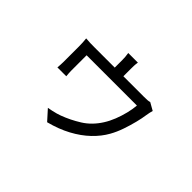

<svg xmlns="http://www.w3.org/2000/svg" viewBox="-128 -901 1255 1255"><g transform="rotate(45 500.0 -273.5)"><path d="M539 -621Q536 -603 535.5 -588.5Q535 -574 535 -562Q535 -553 535 -530Q535 -507 535 -483Q535 -459 535 -444H455Q455 -460 455 -484Q455 -508 455 -530.5Q455 -553 455 -562Q455 -574 454 -588.5Q453 -603 450 -621ZM831 -466Q828 -458 825 -442.5Q822 -427 820 -415Q816 -385 805 -341Q794 -297 778 -250.5Q762 -204 740 -165Q711 -113 662.5 -66.5Q614 -20 547 16Q480 52 395 74L332 4Q347 1 365 -2.5Q383 -6 399.5 -11Q416 -16 427 -20Q492 -44 553.5 -82.5Q615 -121 658 -189Q679 -222 694.5 -261.5Q710 -301 720 -341.5Q730 -382 733 -418H268Q268 -406 268 -385.5Q268 -365 268 -342.5Q268 -320 268 -302Q268 -284 268 -275Q268 -265 269 -250.5Q270 -236 271 -227H189Q190 -237 191 -252Q192 -267 192 -279Q192 -288 192 -307.5Q192 -327 192 -350.5Q192 -374 192 -394Q192 -414 192 -424Q192 -438 191 -459Q190 -480 188 -494Q205 -492 228.5 -491.5Q252 -491 272 -491H722Q744 -491 757.5 -492Q771 -493 778 -496Z"/></g></svg>

Font: Farlight84_Sys_V01
Style: Regular
Weight: 400
Designer: Ryoko NISHIZUKA  (kana, bopomofo & ideographs); Paul D. Hunt (Latin, Greek & Cyrillic); Sandoll Communications , Soo-you
Foundry: Adobe
Version: Version 2.004;October 29, 2024;FontCreator 14.0.0.2814 64-bi